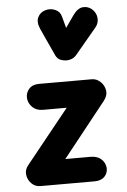

<svg xmlns="http://www.w3.org/2000/svg" viewBox="-61 -975 676 1019"><g transform="rotate(-5 277.0 -465.5)"><path d="M113 0Q84 0 64.8 -19.8Q45.5 -39.5 42.2 -66.5Q39 -93.5 57 -115.5L287.5 -402H161Q126 -402 105 -422.8Q84 -443.5 82 -471Q80 -499 98.5 -520Q117 -541 152 -541H433Q459 -541 479.2 -522Q499.5 -503 503.8 -475Q508 -447 485 -419L256.5 -131.5H391.5Q426.5 -131.5 447.2 -113Q468 -94.5 471 -66.5Q473 -39 454.5 -19.5Q436 0 400.5 0ZM309.5 -652.5Q292.5 -652.5 276.2 -659Q260 -665.5 250.5 -685.5L184.5 -829.5Q167 -868 179.2 -893.5Q191.5 -919 218.5 -927Q245.5 -935.5 271.8 -924.5Q298 -913.5 304.5 -887L321.5 -824.5L367 -889.5Q391.5 -923.5 419.2 -926Q447 -928.5 468.5 -909.5Q489.5 -890 492 -862.8Q494.5 -835.5 477 -814L362 -676.5Q351 -663.5 337.2 -658Q323.5 -652.5 309.5 -652.5Z"/></g></svg>

Font: Edu NSW ACT Hand
Style: Regular
Weight: 400
Designer: Tina and Corey Anderson, Eben Sorkin, Mirko Velimirovic
Foundry: Sorkin Type Co.
Version: Version 2.000